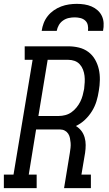

<svg xmlns="http://www.w3.org/2000/svg" viewBox="-46 -975 566 995"><path d="M-26 0V-70H24L123 -665H82V-735H308Q336 -735 363 -728.5Q390 -722 411.5 -706Q433 -690 446.5 -666.5Q460 -643 466 -616.5Q472 -590 471.5 -561Q471 -532 466 -504Q462 -477 454 -450.5Q446 -424 431 -399.5Q416 -375 394.5 -354.5Q373 -334 347 -322Q364 -312 375.5 -297Q387 -282 392.5 -263Q398 -244 398 -223.5Q398 -203 395 -183L376 -70H425V0H286L316 -183Q318 -196 319.5 -209Q321 -222 320 -234.5Q319 -247 316.5 -259.5Q314 -272 307.5 -282Q301 -292 290 -298Q279 -304 266 -304H141L103 -70H144V0ZM153 -374H259Q275 -374 292.5 -378.5Q310 -383 324.5 -393.5Q339 -404 350.5 -418Q362 -432 370 -448Q378 -464 382.5 -481Q387 -498 390 -514Q392 -531 393 -548.5Q394 -566 392 -582.5Q390 -599 384 -614.5Q378 -630 367 -642Q356 -654 340.5 -659.5Q325 -665 308 -665H201ZM170 -815Q173 -836 180.5 -855.5Q188 -875 201.5 -892Q215 -909 233 -921.5Q251 -934 271 -941.5Q291 -949 311.5 -952Q332 -955 352 -955Q372 -955 391.5 -952Q411 -949 428.5 -941.5Q446 -934 460 -921.5Q474 -909 482 -892Q490 -875 491 -855Q492 -835 488 -815H410Q412 -830 409 -844.5Q406 -859 395.5 -868.5Q385 -878 370.5 -881.5Q356 -885 341 -885Q325 -885 309.5 -881.5Q294 -878 280.5 -868.5Q267 -859 259 -845Q251 -831 248 -815Z"/></svg>

Font: Iosevka Gothic
Style: Italic
Weight: 400
Italic angle: -9°
Monospace: yes
Designer: Belleve Invis
Foundry: Belleve Invis
Version: Version 15.5.1; ttfautohint (v1.8.4)